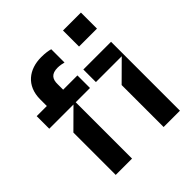

<svg xmlns="http://www.w3.org/2000/svg" viewBox="-208 -928 1075 1075"><g transform="rotate(-45 329.5 -390.5)"><path d="M458.1 -780.5V-653.4H600.1V-780.5ZM95.2 -545.5H14.9V-446H206.7L95.2 -335.2V0H224.4V-446H337.4V-545.5H224.4V-588.8C223.4 -631 241.1 -654.8 289.8 -654.8C308.6 -654.8 325.6 -650.6 337.4 -647.7V-752.8C322.8 -757.1 300.4 -761.4 265.6 -761.4C170.8 -761.4 94.8 -707 95.2 -597.3ZM384.2 -446H588.8L474.4 -332.4V0H603.7V-545.5H384.2Z"/></g></svg>

Font: Riot Sans 2.0
Style: Bold
Weight: 600
Designer: Rasmus Andersson
Foundry: rsms
Version: Version 3.006;hotconv 1.0.109;makeotfexe 2.5.65596